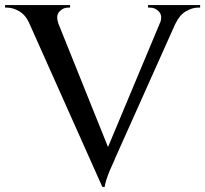

<svg xmlns="http://www.w3.org/2000/svg" viewBox="-36 -720 808 756"><path d="M367 16 50 -694H167L401 -112ZM367 16 360 -71 622 -697H686L417 -96Q417 -94 410.5 -80.5Q404 -67 396 -48Q388 -29 382.5 -11Q377 7 376 16ZM594 -628Q605 -658 590 -674Q575 -690 556 -690H547V-700H752V-690Q752 -690 747.5 -690Q743 -690 743 -690Q721 -690 696 -675.5Q671 -661 655 -627ZM194 -628 80 -627Q65 -661 40 -675.5Q15 -690 -8 -690Q-8 -690 -12 -690Q-16 -690 -16 -690V-700H240V-690H231Q212 -690 197.5 -674Q183 -658 194 -628Z"/></svg>

Font: Cinzel Eorzea
Style: Regular
Weight: 500
Designer: Natanael Gama
Version: Version 2.000